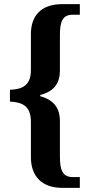

<svg xmlns="http://www.w3.org/2000/svg" viewBox="-20 -780 488 926"><path d="M280 126H365V74H331C281 74 269 39 269 -24V-196C269 -258 240 -298 174 -316V-322C241 -339 269 -379 269 -440V-611C269 -675 281 -709 331 -709H365V-760H280C181 -760 129 -707 129 -615V-442C129 -366 85 -349 28 -347V-290C85 -287 129 -271 129 -193V-22C129 69 181 126 280 126Z"/></svg>

Font: Noto Serif Devanagari Condensed
Style: Bold
Weight: 700
Width: 3
Designer: Universal Thirst, Indian Type Foundry and the Monotype Design Team
Foundry: Monotype Imaging Inc.
Version: Version 2.004